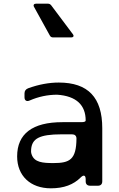

<svg xmlns="http://www.w3.org/2000/svg" viewBox="-20 -1008 648 1042"><path d="M250 -816C254 -808 260 -805 268 -805H366C379 -805 383 -813 375 -823L258 -979C253 -985 248 -988 240 -988H175C164 -988 159 -980 165 -970ZM299 -560C247 -560 191 -550 133 -529C120 -524 113 -515 113 -501V-480C113 -462 125 -455 142 -463C188 -483 238 -494 290 -494C395 -487 445 -437 445 -354C445 -348 437 -345 421 -345H319C156 -345 73 -282 73 -159C73 -54 145 14 256 14C327 14 379 -6 418 -45C434 -61 445 -57 445 -35V-24C445 -8 454 0 470 0H511C527 0 535 -9 535 -24V-312C535 -479 458 -560 299 -560ZM270 -123C211 -123 167 -127 152 -169C148 -180 148 -188 149 -198C154 -255 192 -279 314 -279H371C386 -279 395 -271 395 -256C394 -142 359 -123 270 -123Z"/></svg>

Font: OpenDyslexic3
Style: Regular
Weight: 400
Designer: Abelardo Gonzalez
Version: Version 3.001;PS 003.001;hotconv 1.0.88;makeotf.lib2.5.64775